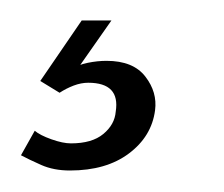

<svg xmlns="http://www.w3.org/2000/svg" viewBox="-73 -21 215 184"><path d="M-6 142.4Q-21.5 142.4 -33.5 137.1Q-45.4 131.8 -52.9 127.8L-39.7 104.3Q-34.7 108.6 -23.7 112.5Q-12.7 116.4 -5 116.4Q15.2 116.4 26 107.4Q36.9 98.4 37.9 86Q42.3 58.3 11.5 58.3Q4.8 58.3 -2.4 61Q-9.7 63.8 -15.9 67.9L-34.4 56.6L5.3 -1.4H33.8L-0.6 47.7L-5.9 45.8Q1.8 41.1 11.1 39.2Q20.4 37.3 29.1 37.3Q54.7 37.3 66.3 52.4Q77.9 67.4 75.6 84.7Q72.3 109.8 50.5 126.1Q28.8 142.4 -6 142.4Z"/></svg>

Font: Alumni Sans SC Thin
Style: Italic
Weight: 100
Italic angle: -8°
Designer: Robert E. Leuschke
Foundry: Robert E. Leuschke
Version: Version 1.016